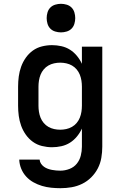

<svg xmlns="http://www.w3.org/2000/svg" viewBox="-20 -765 640 1008"><path d="M297 223Q273 223 248.5 220.5Q224 218 200.5 211Q177 204 155.5 192Q134 180 117.5 162Q101 144 91.5 121Q82 98 81 73H188Q189 85 195.5 94.5Q202 104 211 110.5Q220 117 231 121Q242 125 253 127Q264 129 275 130Q286 131 297 131Q321 131 344.5 122Q368 113 383 94.5Q398 76 404 52.5Q410 29 410 5V-90Q400 -68 384 -48.5Q368 -29 347.5 -16Q327 -3 302.5 2.5Q278 8 253 8Q227 8 200.5 1.5Q174 -5 152.5 -20.5Q131 -36 115.5 -58Q100 -80 91 -105Q82 -130 78.5 -156.5Q75 -183 75 -210V-310Q75 -337 78.5 -363.5Q82 -390 91 -415Q100 -440 115.5 -462Q131 -484 152.5 -499.5Q174 -515 200.5 -521.5Q227 -528 253 -528Q278 -528 302.5 -522.5Q327 -517 347.5 -504Q368 -491 384 -471.5Q400 -452 410 -430V-520H517V5Q517 34 512 63.5Q507 93 493.5 119Q480 145 459 166Q438 187 411.5 200Q385 213 356 218Q327 223 297 223ZM296 -84Q312 -84 328 -87.5Q344 -91 358 -99Q372 -107 382.5 -119.5Q393 -132 399 -147Q405 -162 407.5 -178Q410 -194 410 -210V-310Q410 -326 407.5 -342Q405 -358 399 -373Q393 -388 382.5 -400.5Q372 -413 358 -421Q344 -429 328 -432.5Q312 -436 296 -436Q280 -436 264 -432.5Q248 -429 234 -421Q220 -413 209.5 -400.5Q199 -388 193 -373Q187 -358 184.5 -342Q182 -326 182 -310V-210Q182 -194 184.5 -178Q187 -162 193 -147Q199 -132 209.5 -119.5Q220 -107 234 -99Q248 -91 264 -87.5Q280 -84 296 -84ZM300 -595Q285 -595 270 -599.5Q255 -604 244.5 -614.5Q234 -625 229.5 -640Q225 -655 225 -670Q225 -685 229.5 -700Q234 -715 244.5 -725.5Q255 -736 270 -740.5Q285 -745 300 -745Q315 -745 330 -740.5Q345 -736 355.5 -725.5Q366 -715 370.5 -700Q375 -685 375 -670Q375 -655 370.5 -640Q366 -625 355.5 -614.5Q345 -604 330 -599.5Q315 -595 300 -595Z"/></svg>

Font: Iosevka Aile Semibold
Style: Regular
Weight: 600
Designer: Belleve Invis
Foundry: Belleve Invis
Version: Version 31.1.0; ttfautohint (v1.8.4)